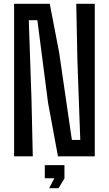

<svg xmlns="http://www.w3.org/2000/svg" viewBox="-20 -820 572 1007"><path d="M54 0V-800H241L290 -546L357 -86H401L386 -503L380 -800H477V0H284L232 -281L176 -714H131L145 -304L152 0ZM215 115V46H318V116L287 167H238L265 115Z"/></svg>

Font: Big Shoulders Text SemiBold
Style: Regular
Weight: 600
Designer: Patric King
Foundry: XO Type Co
Version: Version 1.000; ttfautohint (v1.8.2)